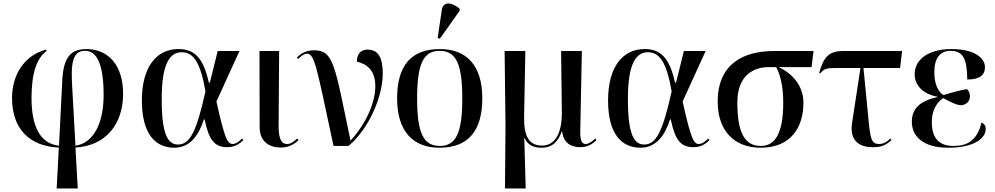

<svg xmlns="http://www.w3.org/2000/svg" viewBox="-20 -824 5620 1084"><path d="M300 240H419L406 9C578 -1 675 -123 675 -295C675 -453 594 -547 467 -547C379 -547 339 -499 332 -376L313 -1C203 -14 158 -115 158 -271C158 -405 185 -495 244 -537L239 -544C110 -508 48 -395 48 -270C48 -97 146 2 312 9ZM386 -364C379 -507 410 -537 461 -537C525 -537 565 -465 565 -288C565 -136 514 -19 406 -1Z M964 10C1054 10 1103 -62 1131 -150H1135C1160 -31 1192 7 1264 7C1310 7 1337 -17 1354 -33L1347 -42C1335 -30 1313 -11 1294 -11C1265 -11 1249 -38 1202 -251L1332 -536H1209L1165 -358H1159C1127 -503 1074 -547 987 -547C867 -547 781 -451 781 -257C781 -65 859 10 964 10ZM985 -8C927 -8 893 -66 893 -265C893 -464 938 -529 1006 -529C1073 -529 1112 -470 1140 -308C1089 -79 1052 -8 985 -8Z M1566 9C1615 9 1648 -15 1665 -33L1658 -42C1642 -28 1624 -11 1601 -11C1566 -11 1553 -45 1553 -115L1556 -536H1445L1446 -104C1447 -21 1504 9 1566 9Z M1863 0H1948C2067 -102 2141 -282 2141 -409C2141 -496 2117 -544 2055 -544C2019 -544 1995 -522 1995 -476C2049 -463 2099 -430 2099 -338C2099 -251 2053 -133 1959 -30C1870 -454 1865 -540 1754 -540C1717 -540 1684 -528 1656 -499L1663 -491C1685 -512 1699 -521 1713 -521C1757 -521 1768 -443 1863 0Z M2463 -605 2575 -763V-775C2532 -812 2481 -819 2474 -766L2451 -610ZM2461 10C2620 10 2703 -81 2703 -269C2703 -457 2612 -547 2464 -547C2304 -547 2222 -457 2222 -269C2222 -81 2313 10 2461 10ZM2463 0C2370 0 2335 -74 2335 -269C2335 -463 2370 -537 2462 -537C2555 -537 2590 -463 2590 -269C2590 -74 2555 0 2463 0Z M2831 240H2948L2940 -45H2942C2958 -8 2988 10 3038 10C3101 10 3131 -27 3152 -82H3154C3161 -19 3200 7 3257 7C3301 7 3328 -14 3348 -33L3341 -42C3325 -26 3303 -11 3287 -11C3267 -11 3256 -26 3256 -79L3265 -536H3148L3152 -191C3153 -66 3111 -2 3040 -2C2967 -2 2937 -54 2939 -166L2946 -536H2829L2834 -112Z M3596 10C3686 10 3735 -62 3763 -150H3767C3792 -31 3824 7 3896 7C3942 7 3969 -17 3986 -33L3979 -42C3967 -30 3945 -11 3926 -11C3897 -11 3881 -38 3834 -251L3964 -536H3841L3797 -358H3791C3759 -503 3706 -547 3619 -547C3499 -547 3413 -451 3413 -257C3413 -65 3491 10 3596 10ZM3617 -8C3559 -8 3525 -66 3525 -265C3525 -464 3570 -529 3638 -529C3705 -529 3744 -470 3772 -308C3721 -79 3684 -8 3617 -8Z M4275 10C4444 10 4516 -104 4516 -244C4516 -345 4447 -413 4376 -445H4562L4573 -536H4351C4180 -536 4032 -466 4032 -250C4032 -88 4123 10 4275 10ZM4276 0C4180 0 4143 -82 4143 -246C4143 -404 4241 -445 4318 -445H4362C4380 -413 4402 -350 4402 -245C4402 -80 4361 0 4276 0Z M4907 7C4951 7 4979 -1 5013 -33L5006 -42C4983 -18 4962 -11 4943 -11C4903 -11 4896 -38 4887 -112L4855 -440H5062L5073 -536H4739C4658 -536 4629 -499 4605 -413L4612 -410C4632 -437 4648 -440 4705 -440H4838L4791 -132C4776 -39 4821 7 4907 7Z M5334 10C5483 10 5545 -45 5545 -95C5545 -111 5539 -126 5521 -132C5497 -28 5438 0 5364 0C5281 0 5241 -44 5241 -136C5241 -197 5265 -243 5305 -270C5336 -254 5377 -231 5404 -230C5431 -230 5456 -249 5456 -280C5456 -294 5452 -310 5439 -321C5413 -317 5360 -304 5306 -287C5279 -306 5255 -344 5255 -417C5255 -497 5289 -537 5346 -537C5417 -537 5440 -493 5441 -375C5512 -375 5541 -401 5541 -444C5541 -496 5483 -547 5352 -547C5218 -547 5144 -486 5144 -405C5144 -341 5193 -292 5273 -278V-276C5184 -257 5128 -217 5128 -137C5128 -56 5189 10 5334 10Z"/></svg>

Font: Noto Serif Display Medium
Style: Regular
Weight: 500
Designer: Monotype Design Team
Foundry: Monotype Imaging Inc.
Version: Version 2.009